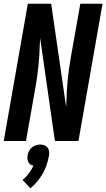

<svg xmlns="http://www.w3.org/2000/svg" viewBox="-34 -755 569 1028"><path d="M-14 0 115 -735H154H240L320 -183Q321 -202 322 -221Q325 -332 344 -441L396 -735H515L386 0H347H260L181 -551Q180 -533 179 -514Q176 -403 157 -294L105 0ZM129 253 87 209Q125 176 145 132Q139 131 133 128Q120 121 115.5 106.5Q111 92 113.5 77Q116 62 125.5 47.5Q135 33 150.5 26Q166 19 181 19Q197 19 210 26Q223 33 227 47.5Q231 62 229 77L228 80Q209 186 129 253Z"/></svg>

Font: Iosevka SS08
Style: Bold Italic
Weight: 700
Italic angle: -10°
Monospace: yes
Designer: Belleve Invis
Foundry: Belleve Invis
Version: 2.1.0; ttfautohint (v1.8.2)